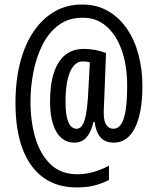

<svg xmlns="http://www.w3.org/2000/svg" viewBox="-20 -740 691 844"><path d="M606 -362Q606 -302 597.5 -255.5Q589 -209 573 -177.5Q557 -146 534 -129.5Q511 -113 481 -113Q441 -113 421 -137Q401 -161 396 -204H391Q380 -158 359.5 -135.5Q339 -113 307 -113Q256 -113 228 -160.5Q200 -208 200 -294Q200 -369 217 -420.5Q234 -472 267 -498.5Q300 -525 348 -525Q373 -525 398 -520.5Q423 -516 446 -507L438 -299Q437 -284 436.5 -268.5Q436 -253 436 -244Q436 -207 447.5 -190.5Q459 -174 479 -174Q499 -174 512.5 -194Q526 -214 532.5 -256Q539 -298 539 -364Q539 -452 515 -519.5Q491 -587 447 -625Q403 -663 343 -662Q281 -662 237 -629Q193 -596 166 -541.5Q139 -487 126.5 -422Q114 -357 114 -294Q114 -206 135.5 -133.5Q157 -61 202.5 -17.5Q248 26 320 26Q358 26 394.5 15Q431 4 459 -12V51Q428 67 394.5 75.5Q361 84 318 84Q231 84 171 41Q111 -2 79.5 -85Q48 -168 48 -287Q48 -386 69 -466.5Q90 -547 129.5 -604Q169 -661 223 -691Q277 -721 343 -720Q405 -720 454 -692Q503 -664 537 -615Q571 -566 588.5 -501Q606 -436 606 -362ZM268 -292Q268 -233 280.5 -203.5Q293 -174 317 -174Q340 -174 352 -212.5Q364 -251 368 -336L375 -466Q368 -468 360.5 -469Q353 -470 343 -470Q320 -470 303 -449.5Q286 -429 277 -389.5Q268 -350 268 -292Z"/></svg>

Font: Noto Sans ExtraCondensed
Style: Regular
Weight: 400
Width: 2
Designer: Monotype Design Team
Foundry: Monotype Imaging Inc.
Version: Version 2.013